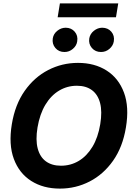

<svg xmlns="http://www.w3.org/2000/svg" viewBox="-20 -1111 789 1141"><path d="M336 9.8Q237.1 9.8 165.6 -35.6Q94 -81.1 62.2 -166.7Q30.4 -252.4 50.3 -373Q69.6 -489.9 126.8 -571.1Q184 -652.3 266.4 -694.8Q348.7 -737.3 443.5 -737.3Q542.1 -737.3 613.4 -691.9Q684.8 -646.6 716.7 -560.9Q748.7 -475.2 728.3 -353.5Q709.2 -237.1 652 -155.9Q594.7 -74.7 512.6 -32.5Q430.5 9.8 336 9.8ZM342.2 -126.2Q400.2 -126.2 448.2 -154.9Q496.2 -183.6 529.4 -238.8Q562.7 -293.9 575.7 -373Q588.1 -448 574.8 -498.7Q561.5 -549.4 526.2 -575.4Q490.9 -601.4 437.1 -601.4Q379.4 -601.4 331.2 -572.5Q282.9 -543.7 249.7 -488.5Q216.4 -433.3 202.9 -353.5Q190.7 -279.2 204.1 -228.5Q217.5 -177.8 253 -152Q288.6 -126.2 342.2 -126.2ZM363.2 -802Q329.5 -801.8 309 -825.9Q288.5 -850.1 293.7 -883.2Q298 -909.9 320.4 -927.9Q342.7 -946 370.2 -946.3Q404.2 -946 424.3 -922.3Q444.4 -898.6 438.8 -865Q435.1 -839.2 413 -820.5Q391 -801.8 363.2 -802ZM580.2 -802Q547 -801.8 526.1 -825.7Q505.3 -849.7 510.6 -883.2Q515.4 -909.9 537.8 -927.9Q560.2 -946 587.2 -946.3Q621.7 -946 641.8 -922.3Q661.9 -898.6 656.3 -865Q652.1 -839.2 630.3 -820.5Q608.5 -801.8 580.2 -802ZM682.7 -1090.8 669.2 -1008.4H322.6L336 -1090.8Z"/></svg>

Font: Inter Tight
Style: Italic
Weight: 400
Italic angle: -9.39999°
Designer: Rasmus Andersson
Foundry: rsms
Version: Version 3.002